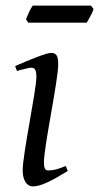

<svg xmlns="http://www.w3.org/2000/svg" viewBox="-20 -646 354 686"><path d="M305 -626H97C88 -614 78 -590 73 -577L81 -565H290C296 -576 311 -600 314 -614ZM215 -53C188 -42 172 -37 152 -37C141 -37 137 -46 137 -66C137 -123 188 -359 188 -416C188 -445 182 -457 163 -457C145 -457 90 -434 34 -410L41 -392C48 -395 55 -397 62 -398C73 -401 85 -404 90 -404C102 -404 110 -401 110 -371C110 -324 61 -95 61 -37C61 -2 76 20 97 20C125 20 162 2 222 -35Z"/></svg>

Font: Oxford Ugaritic Clay
Style: Regular
Weight: 400
Designer: Jacob Thomas
Foundry: Bengal Creative Media Limited
Version: Version 1.000